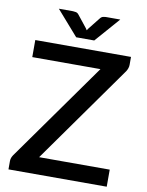

<svg xmlns="http://www.w3.org/2000/svg" viewBox="-98 -979 799 1047"><g transform="rotate(10 302.0 -455.0)"><path d="M574.5 -676.5Q574.5 -666.5 571.2 -657Q568 -647.5 562.5 -639L176 -94.5H567V0H23V-46Q23 -55.5 26 -63.8Q29 -72 34 -79.5L422 -625.5H44.5V-720H574.5ZM481.5 -910.5 361.5 -773.5H261.5L141.5 -910.5H219.5Q226 -910.5 235.8 -908.5Q245.5 -906.5 252.5 -897L305 -831Q309 -825.5 311.5 -821Q314 -825.5 318 -831L370 -896.5Q377.5 -906.5 387 -908.5Q396.5 -910.5 403.5 -910.5Z"/></g></svg>

Font: LatoLatin Semibold
Style: Regular
Weight: 600
Designer: Lukasz Dziedzic with Adam Twardoch and Botio Nikoltchev
Foundry: tyPoland Lukasz Dziedzic
Version: Version 2.015; 2015-08-06; http://www.latofonts.com/